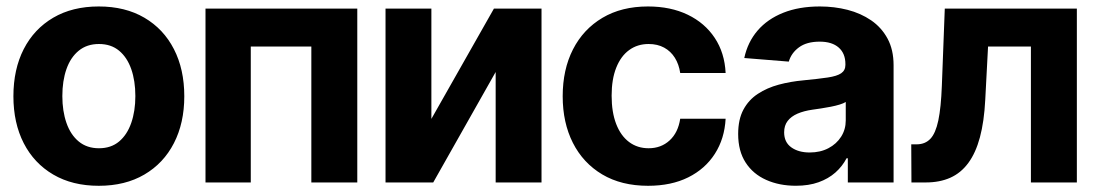

<svg xmlns="http://www.w3.org/2000/svg" viewBox="-20 -573 3446 603"><path d="M290.2 10.5Q207.4 10.5 147.2 -24.8Q87 -60.1 54.5 -123.4Q22.1 -186.7 22.1 -270.7Q22.1 -355.3 54.5 -418.7Q87 -482.1 147.2 -517.4Q207.4 -552.7 290.2 -552.7Q373.2 -552.7 433.4 -517.4Q493.7 -482.1 526.2 -418.7Q558.8 -355.3 558.8 -270.7Q558.8 -186.7 526.2 -123.4Q493.7 -60.1 433.4 -24.8Q373.2 10.5 290.2 10.5ZM290.8 -107.4Q328.7 -107.4 354 -128.6Q379.3 -149.8 392.2 -187Q405.1 -224.1 405.1 -271.3Q405.1 -319.1 392.2 -356Q379.3 -392.8 354 -413.8Q328.7 -434.8 290.8 -434.8Q253 -434.8 227.3 -413.8Q201.6 -392.8 188.7 -356Q175.8 -319.1 175.8 -271.3Q175.8 -224.1 188.7 -187Q201.6 -149.8 227.3 -128.6Q253 -107.4 290.8 -107.4Z M625.4 0V-545.9H1102.1V0H957.8V-426.8H767.6V0Z M1334.8 -199.6 1531.2 -545.9H1680.7V0H1536.7V-346.9L1340.6 0H1190.8V-545.9H1334.8Z M2015.3 10.5Q1931.5 10.5 1871.4 -25.2Q1811.3 -61 1779.2 -124.4Q1747.2 -187.7 1747.2 -270.7Q1747.2 -354.5 1779.5 -417.9Q1811.9 -481.3 1872 -517Q1932.1 -552.7 2014.9 -552.7Q2086.3 -552.7 2139.9 -526.8Q2193.6 -500.9 2224.7 -454Q2255.9 -407 2258.9 -343.8H2116.3Q2112.3 -371 2099.5 -391.5Q2086.7 -412 2065.9 -423.4Q2045.1 -434.8 2017.1 -434.8Q1982 -434.8 1956 -415.8Q1929.9 -396.9 1915.4 -360.5Q1900.9 -324.2 1900.9 -272.5Q1900.9 -220.6 1915.2 -183.6Q1929.5 -146.6 1955.7 -127Q1981.8 -107.4 2017.1 -107.4Q2056.2 -107.4 2083 -132Q2109.8 -156.6 2116.3 -200.2H2258.9Q2255.6 -137.5 2225.1 -90Q2194.7 -42.5 2141.5 -16Q2088.2 10.5 2015.3 10.5Z M2479.6 10.4Q2427.5 10.4 2386.4 -8Q2345.2 -26.3 2321.8 -62.4Q2298.3 -98.5 2298.3 -152.3Q2298.3 -198 2314.8 -228.7Q2331.3 -259.4 2360.2 -278.3Q2389 -297.2 2425.7 -307.1Q2462.5 -317 2503.2 -320.7Q2550.7 -325.3 2579.6 -329.6Q2608.6 -333.9 2621.8 -342.9Q2635.1 -352 2635.1 -369.3V-371.7Q2635.1 -405.2 2614 -423.7Q2592.9 -442.2 2554.4 -442.2Q2513.6 -442.2 2489.4 -424.4Q2465.1 -406.6 2457.3 -379.5L2317.5 -390.8Q2328.1 -440.6 2359.3 -477Q2390.5 -513.3 2440.1 -533Q2489.6 -552.7 2555 -552.7Q2600.4 -552.7 2641.9 -542.1Q2683.4 -531.4 2716 -509.1Q2748.6 -486.7 2767.5 -451.7Q2786.4 -416.7 2786.4 -368.2V0H2642.7V-76H2638.8Q2625.5 -50.5 2603.6 -31.1Q2581.6 -11.7 2550.9 -0.7Q2520.1 10.4 2479.6 10.4ZM2522.8 -94.1Q2556.2 -94.1 2581.7 -107.5Q2607.2 -120.9 2621.7 -143.7Q2636.2 -166.5 2636.2 -194.9V-252.7Q2629.4 -248.4 2617 -244.6Q2604.6 -240.8 2589.3 -237.8Q2574 -234.8 2558.9 -232.5Q2543.8 -230.3 2531.5 -228.5Q2504.7 -224.7 2484.7 -216.1Q2464.7 -207.4 2453.7 -193.1Q2442.7 -178.8 2442.7 -157.4Q2442.7 -126.3 2465.2 -110.2Q2487.7 -94.1 2522.8 -94.1Z M2842.5 0 2841.9 -119.7H2859.7Q2885.8 -120 2902.1 -137.2Q2918.3 -154.3 2926.9 -194.6Q2935.4 -235 2938 -303.7L2947.2 -545.9H3362V0H3217.7V-426.8H3083.1L3074.3 -259.6Q3070.8 -191.2 3057.6 -141.9Q3044.4 -92.7 3021.1 -61.2Q2997.9 -29.7 2964.5 -14.8Q2931.2 0 2887.8 0Z"/></svg>

Font: Inter Tight
Style: Regular
Weight: 400
Designer: Rasmus Andersson
Foundry: rsms
Version: Version 3.002